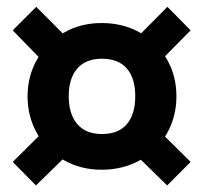

<svg xmlns="http://www.w3.org/2000/svg" viewBox="-20 -626 600 567"><path d="M279.8 -558Q343.8 -558 394.1 -529.3Q444.4 -500.6 472.7 -451.3Q501 -402 501 -341.6Q501 -281.2 472.7 -231.4Q444.4 -181.6 394.1 -153.2Q343.8 -124.8 279.8 -124.8Q217.8 -124.8 167.9 -153.4Q118 -182 89.7 -231.6Q61.4 -281.2 61.4 -341.6Q61.4 -401.6 89.7 -450.9Q118 -500.2 167.9 -529.1Q217.8 -558 279.8 -558ZM86.2 -78.4 17.6 -147.8 105 -234.6 173.8 -164ZM473.6 -78.4 386.8 -163.2 457 -232.8 543 -147.8ZM87 -605.8 174.6 -518 103 -448.6 17.6 -536.4ZM474.4 -605.8 543 -536.4 458 -450.4 388 -518.8ZM281 -452.6Q233.4 -452.6 208.2 -423.6Q183 -394.6 183 -342Q183 -289 208.2 -259.6Q233.4 -230.2 281 -230.2Q329.6 -230.2 354.5 -259.3Q379.4 -288.4 379.4 -342Q379.4 -395 354.5 -423.8Q329.6 -452.6 281 -452.6Z"/></svg>

Font: Firava
Style: Regular
Weight: 400
Designer: Carrois Corporate & Edenspiekermann AG
Foundry: Greg Finn Gibson
Version: Version 5.000